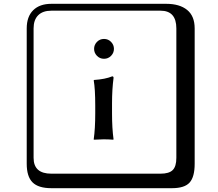

<svg xmlns="http://www.w3.org/2000/svg" viewBox="-20 -774 1140 1006"><path d="M249 -718Q204 -718 180 -694Q156 -670 156 -625V53Q156 136 249 136H821Q866 136 885 117Q904 98 904 53V-625Q904 -718 821 -718ZM1000 84Q1000 153 973.5 182.5Q947 212 881 212H249Q181 212 150.5 181.5Q120 151 120 84V-625Q120 -687 154 -720.5Q188 -754 249 -754H851Q921 -754 960.5 -722Q1000 -690 1000 -625ZM488 -481.5Q473 -497 473 -518Q473 -539 488 -554.5Q503 -570 525 -570Q547 -570 562 -554.5Q577 -539 577 -518Q577 -497 562 -481.5Q547 -466 525 -466Q503 -466 488 -481.5ZM479 -221Q479 -309 471 -353L473 -355Q532 -359 568 -374Q575 -374 575 -366Q567 -305 567 -233V-180Q567 -101 575 -44L573 -42Q548 -44 523 -44L472 -42L471 -44Q479 -99 479 -180Z"/></svg>

Font: Libertinus Keyboard
Style: Regular
Weight: 700
Designer: Philipp H. Poll
Foundry: Khaled Hosny
Version: Version 6.7